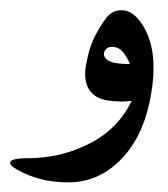

<svg xmlns="http://www.w3.org/2000/svg" viewBox="-35 -373 337 385"><path d="M225.6 -244.6Q212.9 -274.4 197.5 -278.1Q182.1 -281.7 175.8 -272Q169.4 -262.2 179.4 -253.4Q189.5 -244.6 225.6 -244.6ZM229 -170.9Q219.7 -169.4 207.5 -169.4Q195.3 -169.4 178.7 -171.9Q135.7 -180.2 135.7 -225.6Q135.7 -240.2 143.8 -270.5Q151.9 -300.8 177.2 -335.9Q189 -352.5 208.5 -352.5Q228 -352.5 244.1 -332.5Q272.9 -296.4 272.9 -236.8Q272.9 -204.1 264.2 -165Q248 -92.3 204.1 -49.8Q160.2 -7.3 101.6 -7.3Q43 -7.3 -2 -33.7Q-18.6 -43 -13.7 -49.3Q-8.8 -55.7 18.6 -55.7Q79.1 -55.7 129.4 -78.1Q198.7 -107.4 229 -170.9Z"/></svg>

Font: Kitab
Style: Regular
Weight: 400
Designer: SIL International
Foundry: Khaled Hosny
Version: Version 1.000